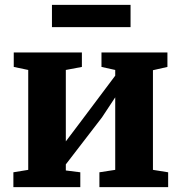

<svg xmlns="http://www.w3.org/2000/svg" viewBox="-20 -769 746 789"><path d="M35 0V-61L96 -71V-481.5L36.5 -494V-553.5H316.5V-494L250.5 -481.5V-188L306 -261.5L453.5 -458V-481.5L397 -494V-553.5H668V-494L608.5 -480.5V-71L671 -61V0H388.5V-61L453.5 -71V-369L399 -286.5L250.5 -93.5V-68.5L310 -61V0ZM516.5 -749V-657.5H193.5V-749Z"/></svg>

Font: Merriweather 24pt ExtraBold
Style: Regular
Weight: 800
Version: Version 2.100